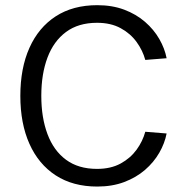

<svg xmlns="http://www.w3.org/2000/svg" viewBox="-20 -701 710 727"><path d="M136.4 -338Q136.4 -420.8 159.8 -483Q183.1 -545.1 230 -579.9Q276.8 -614.7 347.4 -614.7Q399.5 -614.7 436.7 -594.4Q473.9 -574.2 497.2 -542Q520.5 -509.8 530.1 -474.1L610.9 -480.5Q603.7 -517.8 583.1 -553.5Q562.5 -589.3 529.1 -618.3Q495.6 -647.3 450.3 -664.4Q404.9 -681.4 348.4 -681.4Q256.1 -681.4 191 -639.2Q126 -597 91.5 -519.9Q57 -442.8 57 -338Q57 -233.4 91.5 -156.3Q126 -79.2 191 -36.9Q256.1 5.4 348.4 5.4Q404.9 5.4 450.3 -11.7Q495.6 -28.8 529.1 -57.7Q562.5 -86.7 583.1 -122.5Q603.7 -158.3 610.9 -195.6L530.1 -202.1Q520.5 -166.4 497.2 -134.2Q473.9 -102.1 436.7 -81.8Q399.5 -61.5 347.4 -61.5Q276.8 -61.5 230 -96.1Q183.1 -130.7 159.8 -193.2Q136.4 -255.6 136.4 -338Z"/></svg>

Font: Estedad-FD VF
Style: Regular
Weight: 100
Designer: Amin Abedi
Version: Version 7.3